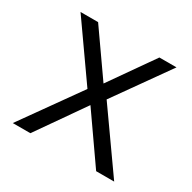

<svg xmlns="http://www.w3.org/2000/svg" viewBox="-119 -619 738 738"><g transform="rotate(30 250.0 -250.0)"><path d="M249 -209 103 0H25L208 -257L37 -500H115L251 -306L387 -500H463L292 -259L475 0H395Z"/></g></svg>

Font: Retni Sans
Style: Regular
Weight: 400
Designer: Vitaly Kuzmin
Foundry: ParaType Ltd.
Version: Version 1.00;March 2, 2019;FontCreator 11.5.0.2425 64-bit; t